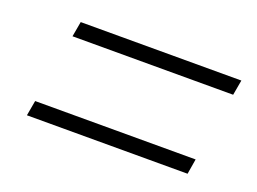

<svg xmlns="http://www.w3.org/2000/svg" viewBox="-57 -607 700 522"><g transform="rotate(20 293.0 -346.0)"><path d="M93.8 -446.3 101.6 -490.2H566.4L558.6 -446.3ZM50.8 -202.1 58.6 -246.1H522.9L515.6 -202.1Z"/></g></svg>

Font: CaskaydiaCove NF ExtraLight
Style: Italic
Weight: 200
Italic angle: -10°
Designer: Aaron Bell
Foundry: Saja Typeworks
Version: Version 2111.001; VTT 6.35;Nerd Fonts 3.2.1